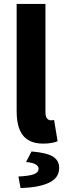

<svg xmlns="http://www.w3.org/2000/svg" viewBox="-20 -721 326 980"><path d="M200 12Q162 12 136 0Q110 -12 94.5 -33.5Q79 -55 72 -85.5Q65 -116 65 -154V-701H212V-148Q212 -125 220.5 -116Q229 -107 238 -107Q243 -107 246.5 -107Q250 -107 256 -109L274 0Q262 5 243.5 8.5Q225 12 200 12ZM85 239 74 180Q133 177 155 167.5Q177 158 177 141Q177 127 162 118Q147 109 113 106L141 52Q221 59 251.5 79Q282 99 282 136Q282 187 230.5 211.5Q179 236 85 239Z"/></svg>

Font: Font
Style: ¶
Weight: 700
Designer: Paul D. Hunt
Foundry: Adobe Systems Incorporated
Version: Version 3.000